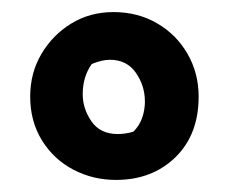

<svg xmlns="http://www.w3.org/2000/svg" viewBox="-20 -677 409 318"><path d="M172 -379Q134 -379 101.5 -396Q69 -413 49.5 -444.5Q30 -476 30 -517Q30 -556 48.5 -587.5Q67 -619 98 -638Q129 -657 168 -657Q208 -657 240 -638.5Q272 -620 290.5 -588Q309 -556 309 -517Q309 -454 270.5 -416.5Q232 -379 172 -379ZM175 -455Q181 -455 188 -456Q195 -457 201 -459Q211 -469 215.5 -482Q220 -495 220 -509Q220 -535 205 -556.5Q190 -578 162 -578Q149 -578 132 -571Q117 -550 117 -521Q117 -497 131.5 -476Q146 -455 175 -455Z"/></svg>

Font: Eczar
Style: Bold
Weight: 700
Designer: Vaibhav Singh
Foundry: Rosetta Type Foundry
Version: Version 2.000